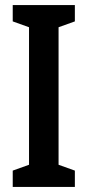

<svg xmlns="http://www.w3.org/2000/svg" viewBox="-20 -734 343 754"><path d="M274 0V-64L210 -87V-627L274 -650V-714H30V-650L94 -627V-87L30 -64V0Z"/></svg>

Font: Noto Sans Hebrew ExtraCondensed SemiBold
Style: Regular
Weight: 600
Width: 2
Designer: Ben Nathan
Foundry: Google LLC
Version: Version 3.001